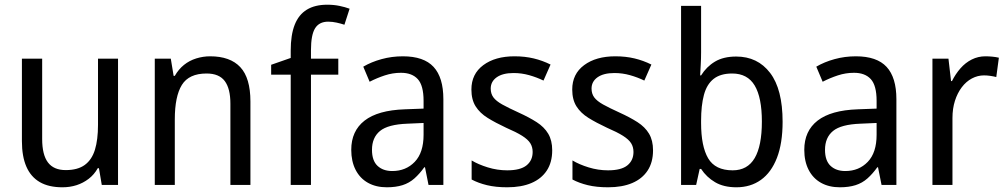

<svg xmlns="http://www.w3.org/2000/svg" viewBox="-20 -785 4273 815"><path d="M481 -536V0H412L400 -71H395Q380 -44 356.5 -26Q333 -8 305 1Q277 10 245 10Q187 10 149 -12Q111 -34 92 -77.5Q73 -121 73 -186V-536H159V-195Q159 -128 183.5 -95.5Q208 -63 259 -63Q310 -63 340 -85Q370 -107 383 -149.5Q396 -192 396 -255V-536Z M872 -546Q957 -546 1000 -500Q1043 -454 1043 -354V0H958V-345Q958 -409 934 -441Q910 -473 857 -473Q782 -473 752 -424.5Q722 -376 722 -278V0H637V-536H705L717 -463H722Q738 -491 761 -509.5Q784 -528 813 -537Q842 -546 872 -546Z M1416 -468H1300V0H1214V-468H1131V-510L1214 -539V-570Q1214 -637 1231 -680Q1248 -723 1282.5 -744Q1317 -765 1369 -765Q1397 -765 1421 -760Q1445 -755 1464 -748L1442 -680Q1427 -685 1409 -689Q1391 -693 1373 -693Q1335 -693 1317.5 -665Q1300 -637 1300 -572V-536H1416Z M1690 -546Q1779 -546 1820.5 -501Q1862 -456 1862 -364V0H1799L1784 -75H1781Q1761 -47 1739 -27.5Q1717 -8 1688.5 1Q1660 10 1622 10Q1576 10 1542 -9Q1508 -28 1489.5 -64Q1471 -100 1471 -149Q1471 -229 1527.5 -273Q1584 -317 1698 -321L1778 -324V-357Q1778 -422 1753.5 -449Q1729 -476 1682 -476Q1647 -476 1613.5 -465Q1580 -454 1549 -438L1522 -502Q1556 -522 1599.5 -534Q1643 -546 1690 -546ZM1710 -260Q1627 -257 1593 -229Q1559 -201 1559 -149Q1559 -103 1582.5 -81Q1606 -59 1645 -59Q1703 -59 1740.5 -98Q1778 -137 1778 -213V-263Z M2324 -147Q2324 -96 2301 -61Q2278 -26 2235.5 -8Q2193 10 2133 10Q2084 10 2047 1Q2010 -8 1982 -23V-104Q2010 -87 2050.5 -74.5Q2091 -62 2133 -62Q2189 -62 2215 -83Q2241 -104 2241 -140Q2241 -161 2231 -177Q2221 -193 2196.5 -208.5Q2172 -224 2128 -243Q2083 -264 2050 -284.5Q2017 -305 1999 -333.5Q1981 -362 1981 -405Q1981 -471 2031.5 -508.5Q2082 -546 2164 -546Q2208 -546 2245.5 -537Q2283 -528 2317 -511L2287 -443Q2258 -457 2226 -466Q2194 -475 2160 -475Q2114 -475 2088.5 -457Q2063 -439 2063 -409Q2063 -387 2074.5 -371.5Q2086 -356 2112 -341.5Q2138 -327 2182 -307Q2226 -287 2258 -266.5Q2290 -246 2307 -217.5Q2324 -189 2324 -147Z M2752 -147Q2752 -96 2729 -61Q2706 -26 2663.5 -8Q2621 10 2561 10Q2512 10 2475 1Q2438 -8 2410 -23V-104Q2438 -87 2478.5 -74.5Q2519 -62 2561 -62Q2617 -62 2643 -83Q2669 -104 2669 -140Q2669 -161 2659 -177Q2649 -193 2624.5 -208.5Q2600 -224 2556 -243Q2511 -264 2478 -284.5Q2445 -305 2427 -333.5Q2409 -362 2409 -405Q2409 -471 2459.5 -508.5Q2510 -546 2592 -546Q2636 -546 2673.5 -537Q2711 -528 2745 -511L2715 -443Q2686 -457 2654 -466Q2622 -475 2588 -475Q2542 -475 2516.5 -457Q2491 -439 2491 -409Q2491 -387 2502.5 -371.5Q2514 -356 2540 -341.5Q2566 -327 2610 -307Q2654 -287 2686 -266.5Q2718 -246 2735 -217.5Q2752 -189 2752 -147Z M2956 -563Q2956 -536 2954.5 -510.5Q2953 -485 2952 -465H2956Q2979 -502 3015 -523.5Q3051 -545 3105 -545Q3196 -545 3249 -475.5Q3302 -406 3302 -268Q3302 -177 3278 -115Q3254 -53 3210 -21.5Q3166 10 3106 10Q3052 10 3015.5 -11.5Q2979 -33 2956 -68H2950L2935 0H2871V-760H2956ZM3088 -473Q3038 -473 3009 -450Q2980 -427 2968 -382Q2956 -337 2956 -273V-263Q2956 -164 2986 -113Q3016 -62 3090 -62Q3153 -62 3183.5 -114Q3214 -166 3214 -269Q3214 -371 3183.5 -422Q3153 -473 3088 -473Z M3613 -546Q3702 -546 3743.5 -501Q3785 -456 3785 -364V0H3722L3707 -75H3704Q3684 -47 3662 -27.5Q3640 -8 3611.5 1Q3583 10 3545 10Q3499 10 3465 -9Q3431 -28 3412.5 -64Q3394 -100 3394 -149Q3394 -229 3450.5 -273Q3507 -317 3621 -321L3701 -324V-357Q3701 -422 3676.5 -449Q3652 -476 3605 -476Q3570 -476 3536.5 -465Q3503 -454 3472 -438L3445 -502Q3479 -522 3522.5 -534Q3566 -546 3613 -546ZM3633 -260Q3550 -257 3516 -229Q3482 -201 3482 -149Q3482 -103 3505.5 -81Q3529 -59 3568 -59Q3626 -59 3663.5 -98Q3701 -137 3701 -213V-263Z M4163 -546Q4177 -546 4192.5 -544.5Q4208 -543 4220 -540L4209 -458Q4197 -461 4183.5 -463Q4170 -465 4157 -465Q4130 -465 4105.5 -452Q4081 -439 4062.5 -414.5Q4044 -390 4033.5 -357Q4023 -324 4023 -284V0H3938V-536H4006L4017 -441H4021Q4036 -471 4057 -495Q4078 -519 4105 -532.5Q4132 -546 4163 -546Z"/></svg>

Font: Noto Sans SemiCondensed
Style: Regular
Weight: 400
Width: 4
Version: Version 2.013